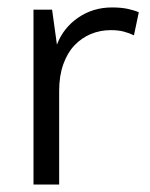

<svg xmlns="http://www.w3.org/2000/svg" viewBox="-20 -496 403 516"><path d="M70 0V-470H120L133 -376Q150 -421 190 -448.5Q230 -476 281 -476Q306 -476 324 -472Q342 -468 353 -463L340 -401Q328 -407 313 -411Q298 -415 278 -415Q249 -415 224 -404.5Q199 -394 180 -374Q161 -354 150 -323Q139 -292 139 -252V0Z"/></svg>

Font: Mukta Vaani Light
Style: Regular
Weight: 300
Designer: Noopur Datye, Girish Dalvi, Yashodeep Gholap, Pallavi Karambelkar
Foundry: Ek Type
Version: Version 2.538;PS 1.000;hotconv 16.6.51;makeotf.lib2.5.65220;